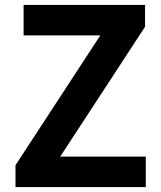

<svg xmlns="http://www.w3.org/2000/svg" viewBox="-20 -761 653 781"><path d="M43 0H573V-124H225L570 -652V-741H76V-617H388L43 -89Z"/></svg>

Font: Noto Sans Mono CJK HK
Style: Bold
Weight: 700
Designer: Ryoko NISHIZUKA 西塚涼子 (kana, bopomofo & ideographs); Paul D. Hunt (Latin, Greek & Cyrillic); Sandoll Communications 산돌커뮤니
Foundry: Adobe
Version: Version 2.004;hotconv 1.0.118;makeotfexe 2.5.65603